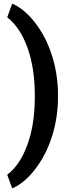

<svg xmlns="http://www.w3.org/2000/svg" viewBox="-20 -809 393 1051"><path d="M297.4 -277.8Q297.4 -167.5 265.6 -65.4Q233.9 36.6 174.3 114.7Q114.7 192.9 46.9 222.2L19.5 147.5Q88.9 95.2 128.9 -13.7Q168.9 -122.6 170.4 -264.2V-290Q170.4 -436 130.6 -547.4Q90.8 -658.7 19.5 -714.4L46.9 -789.1Q113.3 -760.3 172.1 -684.6Q231 -608.9 263.4 -508.3Q295.9 -407.7 297.4 -299.8Z"/></svg>

Font: Roboto
Style: Bold
Weight: 700
Designer: Google
Version: Version 2.134; 2016; ttfautohint (v1.6)